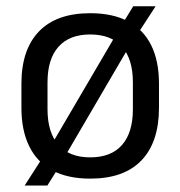

<svg xmlns="http://www.w3.org/2000/svg" viewBox="-20 -542 560 596"><path d="M260 12.5Q190 12.5 142.5 -13Q95 -38.5 70.8 -87.8Q46.5 -137 46.5 -207.5V-282Q46.5 -388 101 -444.5Q155.5 -501 260 -501Q330 -501 377.5 -475.8Q425 -450.5 449.2 -401.8Q473.5 -353 473.5 -282V-207.5Q473.5 -101 419.2 -44.2Q365 12.5 260 12.5ZM127 34H56.5L116.5 -59.5L134.5 -83.5L347 -446L358 -464.5L393.5 -522.5H463L406.5 -435.5L388.5 -410.5L177.5 -49.5L166 -28.5ZM260 -53.5Q325 -53.5 358.8 -92Q392.5 -130.5 392.5 -203V-286.5Q392.5 -358.5 358.8 -396.8Q325 -435 260 -435Q195.5 -435 161.5 -396.8Q127.5 -358.5 127.5 -286.5V-203Q127.5 -130.5 161.5 -92Q195.5 -53.5 260 -53.5Z"/></svg>

Font: Anek Kannada
Style: Regular
Weight: 400
Version: Version 1.003